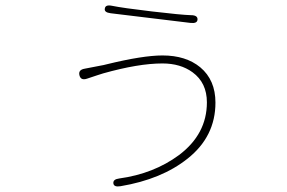

<svg xmlns="http://www.w3.org/2000/svg" viewBox="-20 -633 1040 696"><path d="M417 42Q393 46 391 32Q389 17 412 14Q537 -3 629 -71Q730 -147 730 -262Q730 -333 678 -371Q634 -403 569 -403Q482 -403 354 -367Q343 -364 332 -360L296 -348Q273 -340 268 -360Q263 -380 287 -384L344 -395Q356 -397 367 -400Q498 -432 569 -432Q654 -432 706 -389Q761 -343 761 -261Q761 -138 660 -58Q566 17 417 42ZM696 -562Q695 -547 670 -550L381 -585Q357 -588 360 -602Q362 -617 386 -612Q425 -604 531 -591.5Q637 -579 672 -578Q697 -578 696 -562Z"/></svg>

Font: Resource Han Rounded KR ExtraLight
Style: Regular
Weight: 250
Designer: Cyano Hao (round all glyphs); Ryoko NISHIZUKA 西塚涼子 (kana, bopomofo & ideographs); Paul D. Hunt (Latin, Greek & Cyrillic)
Foundry: Cyano Hao
Version: 0.990